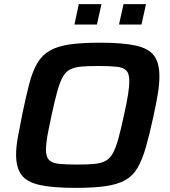

<svg xmlns="http://www.w3.org/2000/svg" viewBox="-20 -903 822 931"><path d="M347 8Q236 8 173 -6Q110 -20 84 -55Q58 -90 58 -154Q58 -190 66.5 -237.5Q75 -285 88 -349Q106 -436 122 -497Q138 -558 161 -597Q184 -636 221.5 -657.5Q259 -679 318 -687.5Q377 -696 465 -696Q576 -696 638.5 -682Q701 -668 727 -633Q753 -598 753 -533Q753 -496 745.5 -449.5Q738 -403 724 -339Q705 -251 687.5 -190Q670 -129 647.5 -90Q625 -51 588 -30Q551 -9 493 -0.5Q435 8 347 8ZM354 -105Q404 -105 436.5 -108Q469 -111 490.5 -122Q512 -133 526.5 -158.5Q541 -184 553.5 -229Q566 -274 581 -344Q594 -401 600.5 -442Q607 -483 607 -511Q607 -546 592.5 -561Q578 -576 545 -579.5Q512 -583 457 -583Q407 -583 374 -580Q341 -577 319.5 -566Q298 -555 284 -529.5Q270 -504 257.5 -459Q245 -414 230 -344Q222 -305 215.5 -274Q209 -243 206 -218.5Q203 -194 203 -175Q203 -142 218 -127Q233 -112 266 -108.5Q299 -105 354 -105ZM557 -784 579 -883H688L666 -784ZM341 -784 362 -883H472L450 -784Z"/></svg>

Font: Saira SemiExpanded SemiBold
Style: Italic
Weight: 600
Width: 6
Italic angle: -12°
Designer: Hector Gatti with collaboration of the Omnibus-Type team
Foundry: Omnibus-Type
Version: Version 1.101